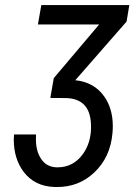

<svg xmlns="http://www.w3.org/2000/svg" viewBox="-20 -731 540 762"><path d="M493.2 -710.9 482.4 -645.5 278.8 -412.6Q354 -404.8 394 -347.7Q427.7 -299.8 427.7 -230Q427.7 -216.3 426.3 -202.1Q418 -106.4 353.5 -45.9Q292.5 11.7 205.6 11.2Q201.2 11.2 197.3 11.2Q117.2 8.8 73.2 -49.8Q35.2 -101.1 34.7 -175.3Q34.7 -186 35.6 -197.3H123Q122.6 -188.5 122.6 -180.2Q122.1 -134.8 140.6 -104.5Q162.1 -68.4 204.1 -66.9Q206.5 -66.9 208.5 -66.9Q270.5 -66.9 308.6 -119.1Q341.3 -164.1 341.3 -226.6Q341.3 -239.7 339.8 -253.4Q330.1 -337.9 244.6 -341.8L179.7 -342.3L193.4 -420.9L373.5 -633.8H130.4L144 -710.9Z"/></svg>

Font: MAUL Condensed Italic
Style: Condenced Regular Italic
Weight: 400
Italic angle: -12°
Designer: MAUL
Version: Version 1.0; 2020; ttfautohint (v1.8.3)